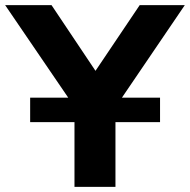

<svg xmlns="http://www.w3.org/2000/svg" viewBox="-46 -725 737 745"><path d="M243 0V-363L274 -265L-26 -705H154L334 -436H315L496 -705H671L372 -265L402 -363V0ZM71 -251V-346H575V-251Z"/></svg>

Font: Nunito Sans 10pt ExtraBold
Style: Regular
Weight: 800
Designer: Vernon Adams
Foundry: Vernon Adams
Version: Version 3.101;gftools[0.9.27]